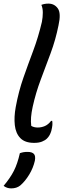

<svg xmlns="http://www.w3.org/2000/svg" viewBox="-30 -777 400 1063"><path d="M202 -656Q207 -682 207 -707Q207 -732 199 -750Q216 -757 238 -757Q271 -757 290 -730.5Q309 -704 294 -637Q278 -557 250.5 -483Q223 -409 195.5 -336Q168 -263 151 -186Q144 -154 142 -128.5Q140 -103 143 -80Q158 -71 179 -71Q199 -71 218 -79Q237 -87 253 -108H259Q261 -97 260 -84.5Q259 -72 254 -52Q250 -39 244.5 -29Q239 -19 230 -10Q220 0 202.5 7Q185 14 159 14Q108 14 82.5 -12.5Q57 -39 52 -84Q47 -129 57 -184Q73 -271 99.5 -346.5Q126 -422 154 -496.5Q182 -571 202 -656ZM80 71Q92 67 101 65.5Q110 64 123 64Q147 64 157.5 75Q168 86 163 113Q154 153 131.5 190Q109 227 82 250Q62 266 32 266Q8 266 -10 252Q27 208 47 168.5Q67 129 80 71Z"/></svg>

Font: Recursive Sn Csl St
Style: Italic
Weight: 400
Italic angle: -15°
Version: Version 1.079;hotconv 1.0.112;makeotfexe 2.5.65598; ttfautoh